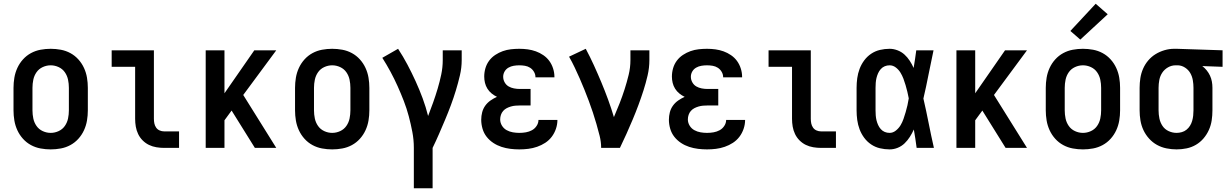

<svg xmlns="http://www.w3.org/2000/svg" viewBox="-20 -788 6540 1023"><path d="M250 8Q223 8 196 3Q169 -2 145 -15Q121 -28 102.5 -48.5Q84 -69 72.5 -94Q61 -119 56.5 -146Q52 -173 52 -200V-320Q52 -347 56.5 -374Q61 -401 72.5 -426Q84 -451 102.5 -471.5Q121 -492 145 -505Q169 -518 196 -523Q223 -528 250 -528Q277 -528 304 -523Q331 -518 355 -505Q379 -492 397.5 -471.5Q416 -451 427.5 -426Q439 -401 443.5 -374Q448 -347 448 -320V-200Q448 -173 443.5 -146Q439 -119 427.5 -94Q416 -69 397.5 -48.5Q379 -28 355 -15Q331 -2 304 3Q277 8 250 8ZM250 -80Q272 -80 292.5 -89.5Q313 -99 325.5 -117Q338 -135 342.5 -156.5Q347 -178 347 -200V-320Q347 -342 342.5 -363.5Q338 -385 325.5 -403Q313 -421 292.5 -430.5Q272 -440 250 -440Q228 -440 207.5 -430.5Q187 -421 174.5 -403Q162 -385 157.5 -363.5Q153 -342 153 -320V-200Q153 -178 157.5 -156.5Q162 -135 174.5 -117Q187 -99 207.5 -89.5Q228 -80 250 -80Z M854 0Q834 0 813 -3.5Q792 -7 773.5 -16Q755 -25 740 -40Q725 -55 716 -74Q707 -93 703.5 -113.5Q700 -134 700 -155V-432H575V-520H800V-155Q800 -142 802.5 -130Q805 -118 812 -108Q819 -98 830.5 -93Q842 -88 854 -88H934V0Z M1076 0V-520H1176V-291L1335 -520H1452L1276 -282L1452 0H1338L1214 -199L1176 -147V0Z M1750 8Q1723 8 1696 3Q1669 -2 1645 -15Q1621 -28 1602.5 -48.5Q1584 -69 1572.5 -94Q1561 -119 1556.5 -146Q1552 -173 1552 -200V-320Q1552 -347 1556.5 -374Q1561 -401 1572.5 -426Q1584 -451 1602.5 -471.5Q1621 -492 1645 -505Q1669 -518 1696 -523Q1723 -528 1750 -528Q1777 -528 1804 -523Q1831 -518 1855 -505Q1879 -492 1897.5 -471.5Q1916 -451 1927.5 -426Q1939 -401 1943.5 -374Q1948 -347 1948 -320V-200Q1948 -173 1943.5 -146Q1939 -119 1927.5 -94Q1916 -69 1897.5 -48.5Q1879 -28 1855 -15Q1831 -2 1804 3Q1777 8 1750 8ZM1750 -80Q1772 -80 1792.5 -89.5Q1813 -99 1825.5 -117Q1838 -135 1842.5 -156.5Q1847 -178 1847 -200V-320Q1847 -342 1842.5 -363.5Q1838 -385 1825.5 -403Q1813 -421 1792.5 -430.5Q1772 -440 1750 -440Q1728 -440 1707.5 -430.5Q1687 -421 1674.5 -403Q1662 -385 1657.5 -363.5Q1653 -342 1653 -320V-200Q1653 -178 1657.5 -156.5Q1662 -135 1674.5 -117Q1687 -99 1707.5 -89.5Q1728 -80 1750 -80Z M2185 215V0Q2185 -43 2177 -85Q2169 -127 2158 -168.5Q2147 -210 2131.5 -250Q2116 -290 2098.5 -329Q2081 -368 2060.5 -406Q2040 -444 2017 -480L2101 -528Q2128 -487 2151 -443.5Q2174 -400 2194.5 -355Q2215 -310 2232 -264Q2249 -218 2261 -170Q2275 -206 2288 -242.5Q2301 -279 2312 -316Q2323 -353 2331 -391Q2339 -429 2339 -468V-520H2440V-468Q2440 -427 2430.5 -386.5Q2421 -346 2409 -306.5Q2397 -267 2382.5 -228Q2368 -189 2352 -151Q2336 -113 2319.5 -75Q2303 -37 2285 0V215Z M2747 8Q2723 8 2699 5Q2675 2 2652 -5.5Q2629 -13 2608.5 -26.5Q2588 -40 2573 -59Q2558 -78 2551 -102Q2544 -126 2544 -150Q2544 -170 2549 -189.5Q2554 -209 2565.5 -225Q2577 -241 2593.5 -252.5Q2610 -264 2628 -272Q2613 -279 2599.5 -290Q2586 -301 2577 -315.5Q2568 -330 2564 -346.5Q2560 -363 2560 -380Q2560 -403 2566.5 -425Q2573 -447 2586.5 -465Q2600 -483 2619 -495.5Q2638 -508 2659 -515.5Q2680 -523 2702.5 -525.5Q2725 -528 2747 -528Q2770 -528 2792 -525Q2814 -522 2835 -514.5Q2856 -507 2875 -494Q2894 -481 2907 -463Q2920 -445 2927 -423Q2934 -401 2934 -379Q2934 -378 2934 -377.5Q2934 -377 2934 -376H2833Q2833 -376 2833 -376.5Q2833 -377 2833 -377Q2833 -392 2825 -405.5Q2817 -419 2804.5 -427Q2792 -435 2777 -437.5Q2762 -440 2747 -440Q2732 -440 2717 -437.5Q2702 -435 2689 -427.5Q2676 -420 2668.5 -407Q2661 -394 2661 -379Q2661 -363 2669 -349Q2677 -335 2690 -327.5Q2703 -320 2718.5 -317Q2734 -314 2750 -314H2807V-226H2750Q2738 -226 2726 -225Q2714 -224 2702 -220.5Q2690 -217 2679.5 -211.5Q2669 -206 2661 -197Q2653 -188 2649 -176Q2645 -164 2645 -152Q2645 -134 2654.5 -118.5Q2664 -103 2679.5 -94.5Q2695 -86 2712.5 -83Q2730 -80 2747 -80Q2765 -80 2782 -83Q2799 -86 2814 -94Q2829 -102 2839 -117Q2849 -132 2849 -149Q2849 -149 2849 -149Q2849 -149 2849 -149H2950Q2950 -149 2950 -149Q2950 -149 2950 -149Q2950 -125 2942 -101.5Q2934 -78 2919.5 -59Q2905 -40 2885 -27Q2865 -14 2842 -6Q2819 2 2795 5Q2771 8 2747 8Z M3183 0Q3183 -32 3175 -64Q3167 -96 3158 -127Q3149 -158 3139 -188.5Q3129 -219 3117.5 -249.5Q3106 -280 3094 -310Q3082 -340 3069 -369.5Q3056 -399 3042 -428.5Q3028 -458 3012 -486L3101 -528Q3124 -485 3144.5 -440Q3165 -395 3184 -349.5Q3203 -304 3220 -257.5Q3237 -211 3251 -164Q3267 -201 3281.5 -238Q3296 -275 3308 -312.5Q3320 -350 3329.5 -389Q3339 -428 3339 -468V-520H3440V-468Q3440 -427 3430.5 -386Q3421 -345 3408.5 -306Q3396 -267 3381.5 -228Q3367 -189 3351 -151Q3335 -113 3318 -75Q3301 -37 3283 0Z M3747 8Q3723 8 3699 5Q3675 2 3652 -5.5Q3629 -13 3608.5 -26.5Q3588 -40 3573 -59Q3558 -78 3551 -102Q3544 -126 3544 -150Q3544 -170 3549 -189.5Q3554 -209 3565.5 -225Q3577 -241 3593.5 -252.5Q3610 -264 3628 -272Q3613 -279 3599.5 -290Q3586 -301 3577 -315.5Q3568 -330 3564 -346.5Q3560 -363 3560 -380Q3560 -403 3566.5 -425Q3573 -447 3586.5 -465Q3600 -483 3619 -495.5Q3638 -508 3659 -515.5Q3680 -523 3702.5 -525.5Q3725 -528 3747 -528Q3770 -528 3792 -525Q3814 -522 3835 -514.5Q3856 -507 3875 -494Q3894 -481 3907 -463Q3920 -445 3927 -423Q3934 -401 3934 -379Q3934 -378 3934 -377.5Q3934 -377 3934 -376H3833Q3833 -376 3833 -376.5Q3833 -377 3833 -377Q3833 -392 3825 -405.5Q3817 -419 3804.5 -427Q3792 -435 3777 -437.5Q3762 -440 3747 -440Q3732 -440 3717 -437.5Q3702 -435 3689 -427.5Q3676 -420 3668.5 -407Q3661 -394 3661 -379Q3661 -363 3669 -349Q3677 -335 3690 -327.5Q3703 -320 3718.5 -317Q3734 -314 3750 -314H3807V-226H3750Q3738 -226 3726 -225Q3714 -224 3702 -220.5Q3690 -217 3679.5 -211.5Q3669 -206 3661 -197Q3653 -188 3649 -176Q3645 -164 3645 -152Q3645 -134 3654.5 -118.5Q3664 -103 3679.5 -94.5Q3695 -86 3712.5 -83Q3730 -80 3747 -80Q3765 -80 3782 -83Q3799 -86 3814 -94Q3829 -102 3839 -117Q3849 -132 3849 -149Q3849 -149 3849 -149Q3849 -149 3849 -149H3950Q3950 -149 3950 -149Q3950 -149 3950 -149Q3950 -125 3942 -101.5Q3934 -78 3919.5 -59Q3905 -40 3885 -27Q3865 -14 3842 -6Q3819 2 3795 5Q3771 8 3747 8Z M4354 0Q4334 0 4313 -3.5Q4292 -7 4273.5 -16Q4255 -25 4240 -40Q4225 -55 4216 -74Q4207 -93 4203.5 -113.5Q4200 -134 4200 -155V-432H4075V-520H4300V-155Q4300 -142 4302.5 -130Q4305 -118 4312 -108Q4319 -98 4330.5 -93Q4342 -88 4354 -88H4434V0Z M4720 8Q4694 8 4668.5 2Q4643 -4 4621.5 -18.5Q4600 -33 4584.5 -54Q4569 -75 4560 -99Q4551 -123 4547.5 -148.5Q4544 -174 4544 -200V-320Q4544 -346 4547.5 -371.5Q4551 -397 4560 -421Q4569 -445 4584.5 -466Q4600 -487 4621.5 -501.5Q4643 -516 4668.5 -522Q4694 -528 4720 -528Q4741 -528 4762 -520Q4783 -512 4799 -497.5Q4815 -483 4827 -464.5Q4839 -446 4848 -426Q4852 -450 4855.5 -473.5Q4859 -497 4862 -520H4954Q4940 -456 4927.5 -391.5Q4915 -327 4900 -263Q4915 -198 4928 -132Q4941 -66 4956 0H4864Q4861 -25 4857 -49.5Q4853 -74 4849 -98Q4840 -78 4828 -59Q4816 -40 4800 -24.5Q4784 -9 4763 -0.5Q4742 8 4720 8ZM4720 -80Q4738 -80 4753.5 -92.5Q4769 -105 4778.5 -121Q4788 -137 4794 -154.5Q4800 -172 4805.5 -190.5Q4811 -209 4815 -227Q4819 -245 4822 -264Q4819 -281 4814.5 -299Q4810 -317 4805 -334.5Q4800 -352 4793.5 -369Q4787 -386 4777.5 -401.5Q4768 -417 4753 -428.5Q4738 -440 4720 -440Q4706 -440 4694 -435Q4682 -430 4673 -420Q4664 -410 4658.5 -397.5Q4653 -385 4650 -372.5Q4647 -360 4646 -346.5Q4645 -333 4645 -320V-200Q4645 -187 4646 -173.5Q4647 -160 4650 -147.5Q4653 -135 4658.5 -122.5Q4664 -110 4673 -100Q4682 -90 4694 -85Q4706 -80 4720 -80Z M5076 0V-520H5176V-291L5335 -520H5452L5276 -282L5452 0H5338L5214 -199L5176 -147V0Z M5750 8Q5723 8 5696 3Q5669 -2 5645 -15Q5621 -28 5602.5 -48.5Q5584 -69 5572.5 -94Q5561 -119 5556.5 -146Q5552 -173 5552 -200V-320Q5552 -347 5556.5 -374Q5561 -401 5572.5 -426Q5584 -451 5602.5 -471.5Q5621 -492 5645 -505Q5669 -518 5696 -523Q5723 -528 5750 -528Q5777 -528 5804 -523Q5831 -518 5855 -505Q5879 -492 5897.5 -471.5Q5916 -451 5927.5 -426Q5939 -401 5943.5 -374Q5948 -347 5948 -320V-200Q5948 -173 5943.5 -146Q5939 -119 5927.5 -94Q5916 -69 5897.5 -48.5Q5879 -28 5855 -15Q5831 -2 5804 3Q5777 8 5750 8ZM5750 -80Q5772 -80 5792.5 -89.5Q5813 -99 5825.5 -117Q5838 -135 5842.5 -156.5Q5847 -178 5847 -200V-320Q5847 -342 5842.5 -363.5Q5838 -385 5825.5 -403Q5813 -421 5792.5 -430.5Q5772 -440 5750 -440Q5728 -440 5707.5 -430.5Q5687 -421 5674.5 -403Q5662 -385 5657.5 -363.5Q5653 -342 5653 -320V-200Q5653 -178 5657.5 -156.5Q5662 -135 5674.5 -117Q5687 -99 5707.5 -89.5Q5728 -80 5750 -80ZM5736 -577 5683 -623 5818 -768 5882 -712Z M6249 8Q6222 8 6195 2.5Q6168 -3 6144.5 -16Q6121 -29 6102.5 -49.5Q6084 -70 6072.5 -94.5Q6061 -119 6056.5 -146Q6052 -173 6052 -200V-320Q6052 -346 6056 -372Q6060 -398 6070.5 -422Q6081 -446 6098 -466Q6115 -486 6137 -499.5Q6159 -513 6184.5 -520.5Q6210 -528 6236 -528Q6239 -528 6242.5 -528Q6246 -528 6250 -528L6494 -520V-432L6386 -436Q6399 -426 6409.5 -413Q6420 -400 6427 -385Q6434 -370 6437 -353.5Q6440 -337 6440 -320V-200Q6440 -173 6436 -146.5Q6432 -120 6421 -95.5Q6410 -71 6392.5 -50.5Q6375 -30 6352 -16.5Q6329 -3 6302.5 2.5Q6276 8 6249 8ZM6249 -80Q6263 -80 6277 -84Q6291 -88 6302 -97Q6313 -106 6320.5 -118Q6328 -130 6332 -144Q6336 -158 6337.5 -172Q6339 -186 6339 -200V-320Q6339 -340 6335.5 -360.5Q6332 -381 6322 -398.5Q6312 -416 6294.5 -427.5Q6277 -439 6257 -440H6250Q6248 -440 6246.5 -440Q6245 -440 6244 -440Q6222 -440 6203 -429Q6184 -418 6172.5 -400.5Q6161 -383 6157 -362Q6153 -341 6153 -320V-200Q6153 -178 6157.5 -156.5Q6162 -135 6174 -117Q6186 -99 6206.5 -89.5Q6227 -80 6249 -80Z"/></svg>

Font: Iosevka SS04 Semibold
Style: Regular
Weight: 600
Monospace: yes
Designer: Belleve Invis
Foundry: Belleve Invis
Version: Version 19.0.0; ttfautohint (v1.8.4)